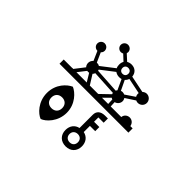

<svg xmlns="http://www.w3.org/2000/svg" viewBox="-106 -1097 1411 1411"><g transform="rotate(-45 600.0 -391.0)"><path d="M265 -332C291 -332 308 -314 308 -288C308 -262 291 -245 265 -245C239 -245 222 -262 222 -288C222 -314 239 -332 265 -332ZM622 -352 673 -301C670 -297 668 -293 667 -289L622 -287ZM754 -253C757 -259 759 -266 759 -274C759 -279 758 -284 756 -289L833 -326C841 -317 850 -311 862 -307L837 -185C834 -185 831 -186 828 -186C819 -186 811 -183 804 -179ZM305 -560C305 -594 327 -616 361 -616C395 -616 417 -594 417 -560C417 -526 395 -504 361 -504C327 -504 305 -526 305 -560ZM684 -558C684 -555 684 -551 685 -548L622 -510V-617L685 -568C684 -565 684 -561 684 -558ZM622 -478 697 -525C702 -520 708 -516 715 -514L704 -320C700 -320 697 -319 693 -317L622 -391ZM818 -370C818 -362 819 -354 821 -347L741 -310C738 -313 734 -315 730 -317L742 -512C745 -513 748 -514 751 -515L831 -411C823 -400 818 -386 818 -370ZM853 -370C853 -388 865 -400 884 -400C902 -400 914 -388 914 -370C914 -351 902 -339 884 -339C865 -339 853 -351 853 -370ZM265 -374C214 -374 180 -340 180 -288C180 -237 214 -203 265 -203C309 -203 341 -228 349 -268H413V-213H456V-268H501V-213H545V-244C544 -288 522 -311 486 -311H348C340 -349 309 -374 265 -374ZM193 -560C207 -520 269 -456 361 -456C452 -456 511 -520 528 -560C511 -600 454 -663 361 -663C268 -663 207 -599 193 -560ZM622 -57C646 -60 664 -80 664 -104C664 -129 646 -149 622 -151V-261L665 -263C670 -242 689 -226 711 -226C721 -226 729 -229 737 -234L786 -159C783 -153 781 -146 781 -139C781 -112 802 -91 828 -91C854 -91 876 -112 876 -139C876 -152 870 -163 862 -172L889 -304C925 -307 949 -332 949 -370C949 -384 945 -397 939 -407L982 -454C986 -453 991 -452 995 -452C1016 -452 1033 -469 1033 -491C1033 -512 1016 -529 995 -529C974 -529 957 -512 957 -491C957 -484 959 -477 962 -471L920 -426C910 -432 898 -435 884 -435C872 -435 861 -433 852 -428L771 -533C776 -540 778 -549 778 -561L852 -594C859 -586 869 -581 880 -581C902 -581 919 -598 919 -620C919 -641 902 -658 880 -658C859 -658 842 -641 842 -619L769 -587C760 -598 746 -605 731 -605C718 -605 706 -600 698 -592L622 -651C623 -653 623 -655 623 -657C623 -659 623 -661 622 -663V-749H578V-33H622Z"/></g></svg>

Font: CryptoKit_GRILLE 1.4
Style: Regular
Weight: 400
Monospace: yes
Designer: Oceane Juvin
Foundry: http://www.head-geneve.ch
Version: Version 1.004